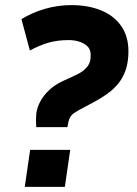

<svg xmlns="http://www.w3.org/2000/svg" viewBox="-20 -732 537 752"><path d="M122 -234Q121 -249 121 -260Q121 -271 122 -286Q125 -311 138 -335Q151 -359 173 -379.5Q195 -400 225 -414L279 -439Q307 -452 322 -471Q337 -490 335 -521Q334 -540 321.5 -551.5Q309 -563 290 -569Q271 -575 250 -575Q204 -575 168.5 -564.5Q133 -554 97 -534L64 -657Q106 -683 156.5 -697.5Q207 -712 259 -712Q325 -712 375.5 -691.5Q426 -671 454.5 -630.5Q483 -590 483 -531Q483 -494 474.5 -465Q466 -436 449.5 -413Q433 -390 408.5 -371Q384 -352 351 -334L310 -312Q288 -301 270.5 -289.5Q253 -278 248 -255L244 -234ZM77 0 98 -145H255L234 0Z"/></svg>

Font: Finlandica
Style: Italic
Weight: 400
Italic angle: -8°
Designer: Niklas Ekholm, Juho Hiilivirta, Jaakko Suomalainen
Foundry: Helsinki Type Studio
Version: Version 1.064